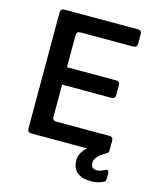

<svg xmlns="http://www.w3.org/2000/svg" viewBox="-122 -753 829 999"><g transform="rotate(15 293.0 -253.5)"><path d="M100 0Q79 0 79 -21V-646Q79 -667 100 -667H495Q516 -667 516 -646V-595Q516 -574 495 -574H211Q190 -574 190 -554V-381H454Q475 -381 475 -360V-308Q475 -287 454 -287H189V-113Q189 -93 210 -93H495Q516 -93 516 -72V-21Q516 0 495 0ZM466 160Q362 160 362 72Q362 44 383 18Q404 -8 441 -26Q453 -31 468 -29L499 -25Q513 -23 514 -15.5Q515 -8 502 0Q477 14 461.5 30.5Q446 47 446 63Q446 82 455 89.5Q464 97 480 97Q490 97 499.5 93.5Q509 90 517 86Q540 72 540 98V123Q540 140 530 145Q518 151 502.5 155.5Q487 160 466 160Z"/></g></svg>

Font: Pitagon Sans Medium
Style: Regular
Weight: 500
Designer: Travis Tran
Foundry: Pitagon
Version: Version 1.001; ttfautohint (v1.8.4.7-5d5b);gftools[0.9.26]